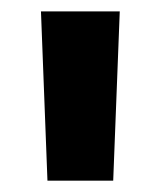

<svg xmlns="http://www.w3.org/2000/svg" viewBox="-20 -742 282 337"><path d="M63.3 -424.9 51.9 -722H190.2L178.7 -424.9Z"/></svg>

Font: TikTok Sans Light
Style: Regular
Weight: 300
Version: Version 4.000